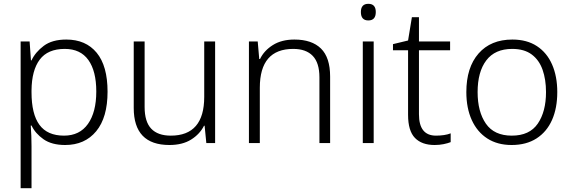

<svg xmlns="http://www.w3.org/2000/svg" viewBox="-20 -749 2994 1005"><path d="M327 -542Q429 -542 486 -473Q543 -404 543 -269Q543 -134 483.5 -62Q424 10 321 10Q251 10 208 -20Q165 -50 145 -92H141Q143 -67 144 -37.5Q145 -8 145 17V236H88V-532H135L142 -433H145Q165 -476 209 -509Q253 -542 327 -542ZM319 -493Q230 -493 188 -437Q146 -381 145 -276V-266Q145 -152 186.5 -95.5Q228 -39 315 -39Q397 -39 440.5 -100.5Q484 -162 484 -270Q484 -377 442.5 -435Q401 -493 319 -493Z M1106 -532V0H1060L1051 -91H1048Q1026 -47 980.5 -18.5Q935 10 867 10Q680 10 680 -184V-532H737V-189Q737 -112 771.5 -75.5Q806 -39 874 -39Q1049 -39 1049 -242V-532Z M1521 -542Q1612 -542 1660 -495Q1708 -448 1708 -348V0H1652V-344Q1652 -420 1617 -456.5Q1582 -493 1515 -493Q1340 -493 1340 -290V0H1283V-532H1329L1337 -440H1341Q1362 -484 1408 -513Q1454 -542 1521 -542Z M1908 -729Q1947 -729 1947 -686Q1947 -642 1908 -642Q1869 -642 1869 -686Q1869 -729 1908 -729ZM1936 -532V0H1879V-532Z M2262 -39Q2284 -39 2304 -42Q2324 -45 2339 -51V-5Q2324 1 2302 5.5Q2280 10 2255 10Q2188 10 2152 -27Q2116 -64 2116 -148V-486H2037V-518L2116 -537L2136 -659H2173V-532H2336V-486H2173V-151Q2173 -39 2262 -39Z M2897 -267Q2897 -183 2869.5 -121Q2842 -59 2788.5 -24.5Q2735 10 2658 10Q2584 10 2531 -24Q2478 -58 2449.5 -120.5Q2421 -183 2421 -267Q2421 -396 2485 -469Q2549 -542 2662 -542Q2738 -542 2790.5 -507.5Q2843 -473 2870 -411Q2897 -349 2897 -267ZM2480 -267Q2480 -164 2523.5 -101.5Q2567 -39 2659 -39Q2752 -39 2795 -102Q2838 -165 2838 -267Q2838 -333 2820 -384Q2802 -435 2763 -464Q2724 -493 2661 -493Q2571 -493 2525.5 -433Q2480 -373 2480 -267Z"/></svg>

Font: Noto Sans Tamil Light
Style: Regular
Weight: 300
Designer: Jelle Bosma - Monotype Design Team
Foundry: Monotype Imaging Inc.
Version: Version 2.004; ttfautohint (v1.8.4.7-5d5b)